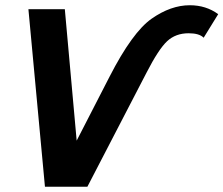

<svg xmlns="http://www.w3.org/2000/svg" viewBox="-20 -711 856 736"><path d="M314.9 4.9H152.3L88.9 -675.8H228.5L273.9 -171.9L399.9 -417Q487.3 -587.4 561 -639.2Q634.8 -690.9 707.5 -690.9Q770 -690.9 816.4 -656.7L760.7 -566.4Q744.1 -583.5 703.1 -583.5Q653.3 -583.5 620.6 -553Q587.9 -522.5 541.5 -432.1Z"/></svg>

Font: Cadman
Style: Bold Italic
Weight: 700
Italic angle: -12°
Designer: Paul James MIller
Foundry: High-Logic / Made with FontCreator
Version: Version 2.114;March 28, 2021;FontCreator 13.0.0.2683 64-bit